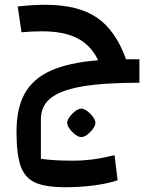

<svg xmlns="http://www.w3.org/2000/svg" viewBox="-20 -501 603 803"><path d="M563 -155Q414 -155 324 -139.5Q234 -124 192.5 -91Q151 -58 151 -3V163Q202 171 285 171Q325 171 365 166Q405 161 459 148L472 253Q430 267 373 274.5Q316 282 254 282Q170 282 127 262.5Q84 243 66.5 194Q49 145 49 49Q49 -48 83.5 -110Q118 -172 192.5 -205.5Q267 -239 390 -249L389 -252Q359 -313 302.5 -341.5Q246 -370 157 -370Q109 -370 70 -366L54 -474Q117 -481 170 -481Q306 -481 385 -427.5Q464 -374 507 -253H563ZM320 -47Q337 -46 358 -25Q379 -4 379 13Q379 29 357.5 51Q336 73 320 72Q304 73 282.5 51Q261 29 261 13Q261 -4 282 -25Q303 -46 320 -47Z"/></svg>

Font: Changa Medium
Style: Regular
Weight: 500
Designer: Eduardo Rodriguez Tunni
Foundry: Eduardo Rodriguez Tunni
Version: Version 2.002; ttfautohint (v1.5) -l 8 -r 50 -G 150 -x 14 -H